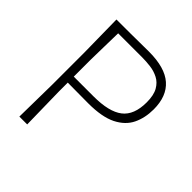

<svg xmlns="http://www.w3.org/2000/svg" viewBox="-191 -856 997 997"><g transform="rotate(45 308.0 -357.0)"><path d="M101.5 0Q102.5 -60 103.2 -115.8Q104 -171.5 105 -237.5V-475Q104 -540.5 103.2 -596.5Q102.5 -652.5 101.5 -713Q143.5 -713 203.5 -713.2Q263.5 -713.5 339 -714.5Q456.5 -714.5 512.5 -665.2Q568.5 -616 568.5 -520Q568.5 -457.5 544.8 -408.2Q521 -359 463.8 -330.2Q406.5 -301.5 305.5 -301.5Q270 -301.5 227.5 -302Q185 -302.5 154.5 -302.5V-237.5Q155.5 -171.5 156.8 -116Q158 -60.5 159 0ZM336 -668.5H158.5Q157.5 -619.5 156.5 -571.8Q155.5 -524 154.5 -469V-346.5H299.5Q413 -346.5 465 -386.8Q517 -427 517 -520Q517 -572 500 -602Q483 -632 455.5 -646.2Q428 -660.5 396.2 -664.5Q364.5 -668.5 336 -668.5Z"/></g></svg>

Font: Commissioner Loud ExtraLight
Style: Regular
Weight: 200
Designer: Kostas Bartsokas
Foundry: Kostas Bartsokas
Version: Version 1.000; ttfautohint (v1.8.3)